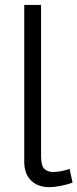

<svg xmlns="http://www.w3.org/2000/svg" viewBox="-20 -750 313 776"><path d="M78 -730H146V-117.9Q146 -79 159.8 -67Q173.5 -54.9 194.3 -54.9Q212.4 -54.9 230.4 -58.8Q248.3 -62.8 261.3 -67.5L273.3 -11.9Q253.9 -4.4 226.6 1Q199.2 6.4 178.9 6.4Q132.6 6.4 105.3 -20.7Q78 -47.8 78 -95.3Z"/></svg>

Font: Raleway Thin
Style: Regular
Weight: 100
Designer: Matt McInerney, Pablo Impallari, Rodrigo Fuenzalida
Foundry: Matt McInerney, Pablo Impallari, Rodrigo Fuenzalida
Version: Version 4.026